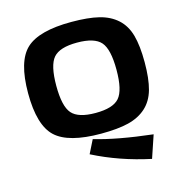

<svg xmlns="http://www.w3.org/2000/svg" viewBox="-133 -824 1132 1192"><g transform="rotate(-15 433.0 -228.5)"><path d="M433 -704Q540 -704 609 -687Q678 -670 724 -628.5Q770 -587 789 -519Q808 -451 808 -345Q808 -239 789 -171Q770 -103 724 -61.5Q678 -20 609 -3Q540 14 433 14Q224 14 141.5 -62.5Q59 -139 59 -345Q59 -551 141.5 -627.5Q224 -704 433 -704ZM433 -571Q322 -571 281 -524Q240 -477 240 -345Q240 -213 281 -166Q322 -119 433 -119Q545 -119 586 -166Q627 -213 627 -345Q627 -477 586 -524Q545 -571 433 -571ZM330 119 373 33Q518 76 746 102L697 247Q499 205 330 119Z"/></g></svg>

Font: Exo 2 Expanded
Style: Bold
Weight: 700
Width: 7
Designer: Natanael Gama
Version: Version 1.001;PS 001.001;hotconv 1.0.70;makeotf.lib2.5.58329